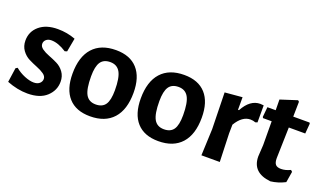

<svg xmlns="http://www.w3.org/2000/svg" viewBox="-64 -937 2184 1306"><g transform="rotate(20 1028.0 -283.5)"><path d="M217 -473Q285 -473 345 -450L327 -352L311 -347Q251 -386 202 -386Q178 -386 164 -373.5Q150 -361 150 -343Q150 -323 171 -308Q192 -293 222.5 -281.5Q253 -270 283.5 -255Q314 -240 335 -211Q356 -182 356 -142Q356 -79 308 -34.5Q260 10 170 10Q98 10 21 -20L36 -124L49 -132Q80 -106 118 -90.5Q156 -75 185 -75Q212 -75 227 -88.5Q242 -102 242 -121Q242 -141 220.5 -156Q199 -171 168.5 -183Q138 -195 108 -210Q78 -225 56.5 -254.5Q35 -284 35 -325Q35 -390 84 -431.5Q133 -473 217 -473Z M638 -474Q740 -474 794 -414Q848 -354 848 -241Q848 -119 790 -54.5Q732 10 623 10Q521 10 467 -50Q413 -110 413 -223Q413 -345 471 -409.5Q529 -474 638 -474ZM629 -384Q581 -384 559.5 -352Q538 -320 538 -249Q538 -157 560 -118Q582 -79 632 -79Q680 -79 701.5 -110.5Q723 -142 723 -214Q723 -305 700.5 -344.5Q678 -384 629 -384Z M1132 -474Q1234 -474 1288 -414Q1342 -354 1342 -241Q1342 -119 1284 -54.5Q1226 10 1117 10Q1015 10 961 -50Q907 -110 907 -223Q907 -345 965 -409.5Q1023 -474 1132 -474ZM1123 -384Q1075 -384 1053.5 -352Q1032 -320 1032 -249Q1032 -157 1054 -118Q1076 -79 1126 -79Q1174 -79 1195.5 -110.5Q1217 -142 1217 -214Q1217 -305 1194.5 -344.5Q1172 -384 1123 -384Z M1555 -467V-376H1562Q1611 -466 1684 -466Q1693 -466 1709 -464V-341L1695 -336Q1678 -343 1658 -343Q1599 -343 1554 -268L1553 -205L1560 0H1427L1435 -192L1429 -456Z M1928 6Q1793 -8 1793 -126L1798 -209L1797 -381H1735L1730 -388L1737 -461H1797L1796 -538L1917 -577L1926 -569L1924 -461H2042L2046 -454L2040 -381H1921L1915 -157Q1915 -125 1927 -111.5Q1939 -98 1967 -98Q1999 -98 2034 -115L2045 -105L2032 -26Q1981 0 1928 6Z"/></g></svg>

Font: Alegreya Sans
Style: Bold
Weight: 700
Designer: Juan Pablo del Peral
Foundry: Huerta Tipografica
Version: Version 2.007